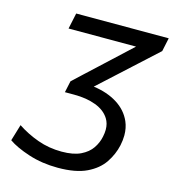

<svg xmlns="http://www.w3.org/2000/svg" viewBox="-108 -803 819 904"><g transform="rotate(15 301.5 -351.0)"><path d="M255.5 11Q179 11 113.5 -10.2Q48 -31.5 11 -57.5L35 -137.5Q81.5 -106.5 136.5 -86.8Q191.5 -67 253.5 -67Q310.5 -67 345.8 -84Q381 -101 399.5 -128.2Q418 -155.5 424 -186Q428 -204.5 428 -220.5Q428 -250.5 414 -273Q392.5 -307.5 347.2 -324.5Q302 -341.5 242 -341.5H196.5L208.5 -397.5Q233.5 -421 261.2 -446.8Q289 -472.5 316.5 -498L464.5 -635.5H135.5L152 -713H603L589 -647L496 -562Q449.5 -519.5 402.5 -476.5L321 -402Q388 -393 436.5 -362.8Q485 -332.5 506.5 -283.5Q519.5 -253.5 519.5 -217.5Q519.5 -194 514 -168Q504 -122 476.5 -81Q449 -40 396 -14.5Q343 11 255.5 11Z"/></g></svg>

Font: Heraclito
Style: Italic
Weight: 400
Italic angle: -12°
Designer: Kostas Bartsokas (font) & Cristiano Sobral (main changes)
Foundry: Kostas Bartsokas (font) & Cristiano Sobral (main changes)
Version: Version 1.00;July 8, 2020;FontCreator 13.0.0.2655 64-bit